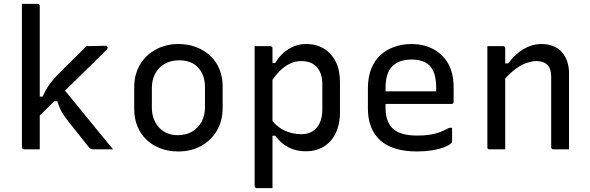

<svg xmlns="http://www.w3.org/2000/svg" viewBox="-20 -770 3040 990"><path d="M185 0Q171 0 158 0Q145 0 132 0Q119 0 104 0Q101 0 98.5 -1.5Q96 -3 94.5 -5Q93 -7 93 -11Q93 -91 93 -171Q93 -251 93 -331Q93 -411 93 -491Q93 -571 93 -651Q93 -683 93 -708.5Q93 -734 93 -750Q109 -750 122.5 -750Q136 -750 148.5 -750Q161 -750 174 -750Q178 -750 180 -748.5Q182 -747 183.5 -745Q185 -743 185 -739Q185 -647 185 -554.5Q185 -462 185 -369.5Q185 -277 185 -184.5Q185 -92 185 0ZM463 0Q454 0 448.5 -2.5Q443 -5 438 -11Q434 -16 423 -30Q412 -44 397.5 -62Q383 -80 367 -100.5Q351 -121 337 -138Q319 -161 307.5 -178Q296 -195 289 -211.5Q282 -228 276 -248H241L297 -325Q342 -271 385.5 -217Q429 -163 473 -109.5Q517 -56 563 0Q546 0 531.5 0Q517 0 501 0Q485 0 463 0ZM168 -272H200Q209 -292 218 -308Q227 -324 237 -337.5Q247 -351 258 -363.5Q269 -376 283 -390Q300 -408 322 -429.5Q344 -451 370.5 -477Q397 -503 426 -532L524 -534Q528 -534 530 -532.5Q532 -531 533.5 -529Q535 -527 535 -523Q535 -522 533.5 -519Q532 -516 526 -510Q494 -478 463 -447.5Q432 -417 401.5 -387Q371 -357 341.5 -328.5Q312 -300 283 -271Q254 -242 225.5 -214Q197 -186 168 -158Z M900 -543Q951 -543 993 -526.5Q1035 -510 1065.5 -481Q1096 -452 1112 -412Q1128 -372 1128 -324V-213Q1128 -147 1098.5 -96.5Q1069 -46 1017 -17.5Q965 11 900 11Q849 11 807 -5Q765 -21 734.5 -50.5Q704 -80 688 -120Q672 -160 672 -208V-319Q672 -386 701.5 -436Q731 -486 783 -514.5Q835 -543 900 -543ZM905 -459Q859 -459 827.5 -440Q796 -421 779.5 -389Q763 -357 763 -316V-215Q763 -182 773.5 -155.5Q784 -129 802 -110Q819 -93 842.5 -83Q866 -73 895 -73Q941 -73 972.5 -92.5Q1004 -112 1020.5 -144Q1037 -176 1037 -216V-317Q1037 -352 1027.5 -379Q1018 -406 999 -424Q983 -441 959 -450Q935 -459 905 -459Z M1293 -532Q1308 -532 1321 -532Q1334 -532 1347 -532Q1360 -532 1374 -532Q1378 -532 1380 -530.5Q1382 -529 1383.5 -527Q1385 -525 1385 -521Q1385 -431 1385 -341Q1385 -251 1385 -160.5Q1385 -70 1385 20Q1385 110 1385 200Q1371 200 1358 200Q1345 200 1332 200Q1319 200 1304 200Q1301 200 1298.5 198.5Q1296 197 1294.5 194.5Q1293 192 1293 189Q1293 111 1293 33.5Q1293 -44 1293 -121.5Q1293 -199 1293 -276.5Q1293 -354 1293 -431Q1293 -457 1293 -482Q1293 -507 1293 -532ZM1559 -543Q1611 -543 1650 -519.5Q1689 -496 1711 -452Q1733 -408 1733 -347V-191Q1733 -144 1720.5 -107Q1708 -70 1684.5 -43.5Q1661 -17 1629 -3.5Q1597 10 1557 10Q1524 10 1495 1Q1466 -8 1442.5 -26Q1419 -44 1399 -70H1371V-165Q1402 -119 1444 -98.5Q1486 -78 1533 -78Q1567 -78 1591 -92.5Q1615 -107 1628.5 -136Q1642 -165 1642 -205V-333Q1642 -365 1634 -388.5Q1626 -412 1611 -427Q1597 -441 1577.5 -448Q1558 -455 1533 -455Q1504 -455 1476.5 -442.5Q1449 -430 1422.5 -404Q1396 -378 1372 -337V-445H1399Q1418 -477 1442 -498Q1466 -519 1495.5 -531Q1525 -543 1559 -543Z M2103 -543Q2162 -543 2211 -518.5Q2260 -494 2289.5 -444.5Q2319 -395 2319 -318V-245Q2319 -242 2317.5 -239.5Q2316 -237 2314 -235.5Q2312 -234 2308 -234H2049Q2032 -234 2015 -234Q1998 -234 1982 -234H1952L1939 -299H2229Q2229 -304 2229 -309Q2229 -314 2229 -319Q2229 -358 2220.5 -386.5Q2212 -415 2194 -433Q2178 -448 2155 -455.5Q2132 -463 2103 -463Q2038 -463 2003 -428.5Q1968 -394 1968 -316V-211Q1968 -189 1972 -170.5Q1976 -152 1983.5 -137Q1991 -122 2002 -110Q2022 -90 2054.5 -80.5Q2087 -71 2130 -71Q2166 -71 2194 -75Q2222 -79 2246.5 -88Q2271 -97 2296 -111H2311Q2311 -93 2311 -75Q2311 -57 2311 -40Q2311 -38 2310 -36Q2309 -34 2307 -32Q2295 -20 2268 -10Q2241 0 2205 5.5Q2169 11 2129 11Q2068 11 2020 -3.5Q1972 -18 1940.5 -46.5Q1909 -75 1893 -116Q1877 -157 1877 -211V-315Q1877 -373 1894.5 -416Q1912 -459 1943 -487Q1974 -515 2015 -529Q2056 -543 2103 -543Z M2914 0Q2892 0 2873.5 0Q2855 0 2833 0Q2830 0 2827.5 -1.5Q2825 -3 2823.5 -5Q2822 -7 2822 -11Q2822 -72 2822 -132.5Q2822 -193 2822 -253.5Q2822 -314 2822 -375Q2822 -416 2802.5 -435.5Q2783 -455 2747 -455Q2726 -455 2704 -448.5Q2682 -442 2660 -429Q2638 -416 2615.5 -396Q2593 -376 2570 -348V-443H2600Q2623 -473 2649.5 -495.5Q2676 -518 2707 -530.5Q2738 -543 2773 -543Q2807 -543 2833.5 -532Q2860 -521 2877.5 -501Q2895 -481 2904.5 -453.5Q2914 -426 2914 -393Q2914 -345 2914 -297Q2914 -249 2914 -200.5Q2914 -152 2914 -103Q2914 -77 2914 -51.5Q2914 -26 2914 0ZM2585 0Q2571 0 2558 0Q2545 0 2532 0Q2519 0 2504 0Q2501 0 2499 -0.5Q2497 -1 2495.5 -2.5Q2494 -4 2493.5 -6Q2493 -8 2493 -11Q2493 -64 2493 -117Q2493 -170 2493 -222Q2493 -274 2493 -327Q2493 -380 2493 -433Q2493 -465 2493 -490.5Q2493 -516 2493 -532Q2509 -532 2522.5 -532Q2536 -532 2548.5 -532Q2561 -532 2574 -532Q2578 -532 2580 -530.5Q2582 -529 2583.5 -527Q2585 -525 2585 -521Q2585 -435 2585 -348Q2585 -261 2585 -174Q2585 -87 2585 0Z"/></svg>

Font: RecMonoLinear Nerd Font Mono
Style: Regular
Weight: 400
Monospace: yes
Version: Version 1.085; ttfautohint (v1.8.4.7-5d5b);Nerd Fonts 3.2.1